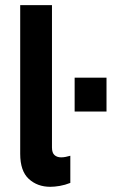

<svg xmlns="http://www.w3.org/2000/svg" viewBox="-20 -717 448 747"><path d="M175.8 9.8Q125.4 9.8 92 -20.9Q58.6 -51.6 58.6 -118.6V-697H182.2V-143Q182.2 -122.4 192.1 -113.6Q202 -104.8 217.8 -104.8Q226.2 -104.8 235.1 -106.5Q244 -108.2 253.6 -111V-5.4Q233 2.8 212.5 6.3Q192 9.8 175.8 9.8ZM270.4 -283.2V-414.8H394.4V-283.2Z"/></svg>

Font: Hanken Grotesk
Style: Regular
Weight: 400
Designer: Alfredo Marco Pradil
Foundry: Hanken Design Co.
Version: Version 3.013